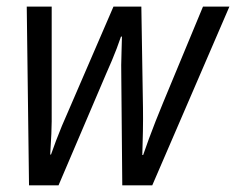

<svg xmlns="http://www.w3.org/2000/svg" viewBox="-20 -555 707 575"><path d="M66.9 0 60.1 -535.2H134.8V-231Q135.3 -189.5 133.8 -154.3Q132.3 -119.1 130.4 -92.3H132.8Q139.2 -110.8 147.7 -133.3Q156.2 -155.8 165.5 -178.2Q174.8 -200.7 183.1 -218.8L319.8 -535.2H403.3L408.2 -231.9Q408.7 -200.2 408 -161.9Q407.2 -123.5 406.2 -90.8H408.7Q416.5 -113.8 425.8 -138.9Q435.1 -164.1 445.8 -191.4Q456.5 -218.8 468.3 -247.1L587.9 -535.2H667L436 0H346.2L343.3 -319.8Q342.8 -340.3 343 -360.4Q343.3 -380.4 344 -401.4Q344.7 -422.4 345.2 -445.3H342.3Q335.9 -426.3 329.3 -409.2Q322.8 -392.1 315.2 -374Q307.6 -356 297.4 -333L155.3 0Z"/></svg>

Font: Open Sans SemiCondensed
Style: Italic
Weight: 400
Width: 4
Italic angle: -12°
Designer: Monotype Design Team
Foundry: Monotype Imaging Inc.
Version: Version 3.000